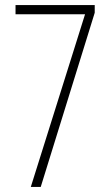

<svg xmlns="http://www.w3.org/2000/svg" viewBox="-20 -734 441 754"><path d="M101 0 314 -678H41V-714H352V-684L140 0Z"/></svg>

Font: Noto Sans Khmer UI ExtraCondensed ExtraLight
Style: Regular
Weight: 200
Width: 2
Designer: Danh Hong and the Monotype Design Team
Foundry: Monotype Imaging Inc.
Version: Version 2.002; ttfautohint (v1.8.4.7-5d5b)